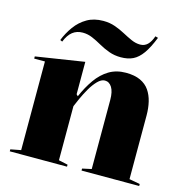

<svg xmlns="http://www.w3.org/2000/svg" viewBox="-107 -831 905 933"><g transform="rotate(15 345.5 -365.0)"><path d="M675 -10V0H385V-10L431 -20V-367Q431 -409 417.5 -430.5Q404 -452 382 -452Q364 -452 345.5 -433Q327 -414 311.5 -387Q296 -360 284 -333.5Q272 -307 266 -292V-20L312 -10V0H24V-10L76 -20V-466H22V-477L266 -515V-352L274 -344Q295 -393 322.5 -432Q350 -471 386.5 -493Q423 -515 471 -515Q515 -515 544 -501.5Q573 -488 589.5 -464Q606 -440 613.5 -408.5Q621 -377 621 -340V-20ZM426 -581Q394 -581 366.5 -591Q339 -601 314.5 -615Q290 -629 266.5 -639Q243 -649 218 -649Q188 -649 167 -632.5Q146 -616 132 -581L121 -586Q136 -624 160 -657Q184 -690 218.5 -710Q253 -730 300 -730Q332 -730 359 -720.5Q386 -711 410 -698Q434 -685 456.5 -675Q479 -665 501 -665Q523 -665 538 -679.5Q553 -694 563 -723L577 -719Q556 -666 534.5 -636Q513 -606 487.5 -593.5Q462 -581 426 -581Z"/></g></svg>

Font: Kalnia SemiBold
Style: Regular
Weight: 600
Designer: Frida Medrano
Foundry: Frida Medrano
Version: Version 1.105